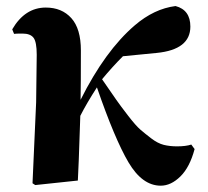

<svg xmlns="http://www.w3.org/2000/svg" viewBox="-20 -583 671 620"><path d="M597.7 -116.2 608.4 -101.6Q592.8 -43 562.5 -13.2Q532.2 16.6 499 16.6Q439.5 16.6 395 -58.6Q350.6 -133.8 293 -300.8Q260.7 -251 239.3 -209Q233.4 -28.3 231.4 0L93.8 14.6L85 8.8L96.7 -252.9L98.6 -406.2Q98.6 -447.3 88.4 -460.9Q78.1 -474.6 52.7 -474.6Q29.3 -474.6 25.4 -473.6L19.5 -488.3Q60.5 -558.6 127.9 -558.6Q179.7 -558.6 210.4 -524.4Q241.2 -490.2 241.2 -419.9Q241.2 -307.6 240.2 -260.7Q319.3 -418.9 415 -501Q477.5 -554.7 546.9 -563.5Q594.7 -550.8 594.7 -497.1Q594.7 -422.9 486.3 -412.1L377 -401.4Q342.8 -367.2 309.6 -327.1Q341.8 -280.3 355.5 -260.7Q369.1 -241.2 394 -209Q418.9 -176.8 433.1 -164.6Q447.3 -152.3 468.3 -136.2Q489.3 -120.1 508.8 -115.2Q528.3 -110.4 551.8 -110.4Q580.1 -110.4 597.7 -116.2Z"/></svg>

Font: Bpmf Zihi Serif Heavy
Style: Heavy
Weight: 900
Foundry: But Ko
Version: Version 1.320